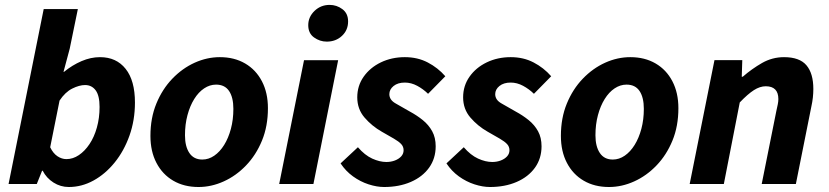

<svg xmlns="http://www.w3.org/2000/svg" viewBox="-20 -737 3320 769"><path d="M255.6 12Q222.4 12 194.2 -5.9Q166 -23.8 151 -53.2H148.6L127.3 0H14.3L155 -700.6H291.8L259.3 -542.3L234.4 -449.2H236.4Q269.6 -476.3 306.6 -492.2Q343.5 -508.1 380.5 -508.1Q446 -508.1 483.2 -461.2Q520.5 -414.4 520.5 -326.2Q520.5 -255.6 498.6 -193.9Q476.7 -132.3 439.2 -86.1Q401.7 -39.8 354.4 -13.9Q307.2 12 255.6 12ZM246 -99.7Q272.1 -99.7 295.8 -115.7Q319.6 -131.7 338.4 -159.8Q357.3 -187.9 368 -226.2Q378.8 -264.4 378.8 -308.7Q378.8 -354.2 363.1 -375.3Q347.4 -396.4 320.8 -396.4Q297.8 -396.4 269.4 -382.3Q241.1 -368.2 218.5 -334.1L181 -147.2Q192.7 -122.9 210 -111.3Q227.3 -99.7 246 -99.7Z M775.1 12Q717.2 12 673.9 -13.3Q630.6 -38.6 606.6 -84.7Q582.5 -130.8 582.5 -192.5Q582.5 -264.4 606.3 -322.2Q630.1 -380.1 670.1 -421.7Q710.2 -463.4 759.6 -485.8Q809.1 -508.1 860.5 -508.1Q918.4 -508.1 961.8 -482.8Q1005.1 -457.5 1029.1 -411.4Q1053.1 -365.3 1053.1 -303.6Q1053.1 -231.7 1029.3 -173.9Q1005.6 -116.1 965.5 -74.4Q925.5 -32.7 876 -10.4Q826.6 12 775.1 12ZM790.3 -98Q815.7 -98 838.2 -113.5Q860.7 -129 877.8 -156.5Q894.9 -184 904.8 -221Q914.7 -258 914.7 -300.9Q914.7 -346.9 897.5 -372.5Q880.3 -398.1 845.4 -398.1Q820.2 -398.1 797.6 -383Q775 -367.9 757.9 -340.4Q740.8 -313 730.9 -276Q720.9 -239 720.9 -195.2Q720.9 -150.3 738.5 -124.2Q756.1 -98 790.3 -98Z M1098.2 0 1197.7 -496H1334.4L1235.3 0ZM1288.7 -570.3Q1261.1 -570.3 1237.8 -587Q1214.6 -603.6 1214.6 -636.2Q1214.6 -669.1 1239.7 -693.3Q1264.8 -717.4 1300 -717.4Q1328.5 -717.4 1351.3 -700.4Q1374.2 -683.3 1374.2 -651.2Q1374.2 -616.2 1349.6 -593.3Q1325 -570.3 1288.7 -570.3Z M1518.5 12Q1489.3 12 1456.2 1.3Q1423.2 -9.4 1393.8 -30.6Q1364.5 -51.8 1344.1 -82.6L1413.5 -147.3Q1440.9 -115.5 1470.8 -101.8Q1500.7 -88.2 1527.5 -88.2Q1546 -88.2 1561.9 -94.3Q1577.8 -100.5 1587.2 -111Q1596.5 -121.5 1596.5 -135.2Q1596.5 -149.6 1586.9 -159.9Q1577.4 -170.2 1557.8 -181.6Q1538.2 -192.9 1509 -209.6Q1469.5 -232 1440.2 -266Q1410.9 -299.9 1410.9 -347.2Q1410.9 -393.4 1436.5 -429.8Q1462.1 -466.2 1505.5 -487.2Q1549 -508.1 1601.6 -508.1Q1652.5 -508.1 1693.1 -486.9Q1733.7 -465.8 1763.6 -431.6L1694.5 -361.3Q1675.2 -380.3 1651 -393.3Q1626.9 -406.3 1601.3 -406.3Q1573.4 -406.3 1556.4 -392.6Q1539.4 -378.8 1539.4 -359.8Q1539.4 -336.6 1565 -322.5Q1590.7 -308.4 1621.2 -290.4Q1649.9 -274.9 1673.4 -255.9Q1697 -236.8 1711 -211.3Q1725 -185.8 1725 -151.1Q1725 -102.3 1698.6 -65.4Q1672.1 -28.6 1625.3 -8.3Q1578.4 12 1518.5 12Z M1942.5 12Q1913.3 12 1880.2 1.3Q1847.2 -9.4 1817.8 -30.6Q1788.5 -51.8 1768.1 -82.6L1837.5 -147.3Q1864.9 -115.5 1894.8 -101.8Q1924.7 -88.2 1951.5 -88.2Q1970 -88.2 1985.9 -94.3Q2001.8 -100.5 2011.2 -111Q2020.5 -121.5 2020.5 -135.2Q2020.5 -149.6 2010.9 -159.9Q2001.4 -170.2 1981.8 -181.6Q1962.2 -192.9 1933 -209.6Q1893.5 -232 1864.2 -266Q1834.9 -299.9 1834.9 -347.2Q1834.9 -393.4 1860.5 -429.8Q1886.1 -466.2 1929.5 -487.2Q1973 -508.1 2025.6 -508.1Q2076.5 -508.1 2117.1 -486.9Q2157.7 -465.8 2187.6 -431.6L2118.5 -361.3Q2099.2 -380.3 2075 -393.3Q2050.9 -406.3 2025.3 -406.3Q1997.4 -406.3 1980.4 -392.6Q1963.4 -378.8 1963.4 -359.8Q1963.4 -336.6 1989 -322.5Q2014.7 -308.4 2045.2 -290.4Q2073.9 -274.9 2097.4 -255.9Q2121 -236.8 2135 -211.3Q2149 -185.8 2149 -151.1Q2149 -102.3 2122.6 -65.4Q2096.1 -28.6 2049.3 -8.3Q2002.4 12 1942.5 12Z M2419.1 12Q2361.2 12 2317.9 -13.3Q2274.6 -38.6 2250.6 -84.7Q2226.5 -130.8 2226.5 -192.5Q2226.5 -264.4 2250.3 -322.2Q2274.1 -380.1 2314.1 -421.7Q2354.2 -463.4 2403.6 -485.8Q2453.1 -508.1 2504.5 -508.1Q2562.4 -508.1 2605.8 -482.8Q2649.1 -457.5 2673.1 -411.4Q2697.1 -365.3 2697.1 -303.6Q2697.1 -231.7 2673.3 -173.9Q2649.6 -116.1 2609.5 -74.4Q2569.5 -32.7 2520 -10.4Q2470.6 12 2419.1 12ZM2434.3 -98Q2459.7 -98 2482.2 -113.5Q2504.7 -129 2521.8 -156.5Q2538.9 -184 2548.8 -221Q2558.7 -258 2558.7 -300.9Q2558.7 -346.9 2541.5 -372.5Q2524.3 -398.1 2489.4 -398.1Q2464.2 -398.1 2441.6 -383Q2419 -367.9 2401.9 -340.4Q2384.8 -313 2374.9 -276Q2364.9 -239 2364.9 -195.2Q2364.9 -150.3 2382.5 -124.2Q2400.1 -98 2434.3 -98Z M2742.3 0 2841.6 -496.1H2953L2950.9 -429.7H2954.9Q2991.1 -461.2 3032.1 -484.7Q3073.1 -508.1 3120.3 -508.1Q3182.3 -508.1 3209.9 -475.6Q3237.6 -443.1 3237.6 -380.6Q3237.6 -364.2 3235.7 -346.4Q3233.7 -328.5 3229.6 -310L3167.6 0H3030.8L3089.5 -292.8Q3092.9 -308.4 3095.2 -319.3Q3097.5 -330.3 3097.5 -340.3Q3097.5 -365.9 3084.7 -378.7Q3072 -391.5 3047.1 -391.5Q3023.9 -391.5 2999.5 -376Q2975.1 -360.4 2942.9 -326.7L2879.1 0Z"/></svg>

Font: Source Sans Variable
Style: Italic
Weight: 200
Italic angle: -11°
Designer: Paul D. Hunt
Foundry: Adobe Systems Incorporated
Version: Version 3.006;hotconv 1.0.111;makeotfexe 2.5.65597